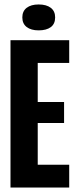

<svg xmlns="http://www.w3.org/2000/svg" viewBox="-20 -840 344 860"><path d="M27 0V-660H290V-558H149V-383H267V-289H149V-102H290V0ZM153 -704Q119 -704 99.5 -719Q80 -734 80 -762Q80 -790 99.5 -805Q119 -820 153 -820Q188 -820 207.5 -805Q227 -790 227 -762Q227 -733 207.5 -718.5Q188 -704 153 -704Z"/></svg>

Font: Bricolage Grotesque 96pt Condensed SemiBold
Style: Regular
Weight: 600
Width: 3
Designer: Mathieu Triay
Foundry: Atelier Triay
Version: Version 1.001; ttfautohint (v1.8.4.7-5d5b);gftools[0.9.33.de